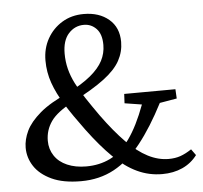

<svg xmlns="http://www.w3.org/2000/svg" viewBox="-49 -703 805 762"><g transform="rotate(-5 353.5 -322.0)"><path d="M244.1 7.8Q172.9 7.8 127 -13.7Q81.1 -35.2 58.6 -69.3Q36.1 -103.5 36.1 -143.6Q36.1 -175.8 52.2 -210Q68.4 -244.1 108.9 -278.8Q149.4 -313.5 222.7 -345.7Q280.3 -375 314.5 -403.3Q348.6 -431.6 363.8 -460.9Q378.9 -490.2 378.9 -523.4Q378.9 -566.4 358.4 -587.9Q337.9 -609.4 308.6 -609.4Q272.5 -609.4 247.6 -582Q222.7 -554.7 222.7 -502Q222.7 -470.7 230 -441.4Q237.3 -412.1 252.4 -382.3Q267.6 -352.5 289.6 -319.3Q311.5 -286.1 339.8 -246.1Q388.7 -178.7 431.6 -135.3Q474.6 -91.8 515.6 -70.8Q556.6 -49.8 597.7 -49.8Q624 -49.8 645 -57.1Q666 -64.5 689.5 -80.1L707 -55.7Q683.6 -24.4 647.9 -8.3Q612.3 7.8 567.4 7.8Q514.6 7.8 467.8 -14.2Q420.9 -36.1 375 -81.1Q329.1 -126 278.3 -194.3Q233.4 -254.9 204.1 -301.8Q174.8 -348.6 159.7 -391.6Q144.5 -434.6 144.5 -481.4Q144.5 -529.3 166 -567.9Q187.5 -606.4 225.1 -629.4Q262.7 -652.3 311.5 -652.3Q373 -652.3 411.6 -619.6Q450.2 -586.9 450.2 -529.3Q450.2 -490.2 431.2 -455.1Q412.1 -419.9 366.2 -385.3Q320.3 -350.6 240.2 -309.6Q174.8 -275.4 150.4 -240.7Q126 -206.1 126 -163.1Q126 -129.9 143.6 -103.5Q161.1 -77.1 193.8 -63Q226.6 -48.8 269.5 -48.8Q322.3 -48.8 365.2 -69.8Q408.2 -90.8 443.8 -140.6Q479.5 -190.4 510.7 -274.4L442.4 -285.2L444.3 -322.3L648.4 -323.2L650.4 -286.1L582 -274.4Q534.2 -181.6 484.4 -118.7Q434.6 -55.7 376 -23.9Q317.4 7.8 244.1 7.8Z"/></g></svg>

Font: Crimson Pro ExtraLight
Style: Regular
Weight: 400
Version: Version 1.002